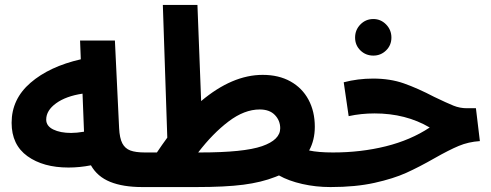

<svg xmlns="http://www.w3.org/2000/svg" viewBox="-20 -752 1987 777"><path d="M636 -67Q636 -35 615 -15Q594 5 556 5Q478 5 426 -16Q374 -37 348 -83Q302 -74 257 -74Q155 -74 91 -120Q27 -166 27 -255Q27 -351 103.5 -417Q180 -483 307 -512L304 -588H445L462 -234Q464 -193 475 -172Q486 -151 507.5 -143Q529 -135 566 -135Q602 -135 619 -116.5Q636 -98 636 -67ZM268 -214Q290 -214 320 -219L314 -373Q247 -363 207 -334Q167 -305 167 -268Q167 -242 195.5 -228Q224 -214 268 -214Z M1398 -67Q1398 -35 1376.5 -15Q1355 5 1317 5Q1258 5 1203 -7.5Q1148 -20 1109 -42L1094 -36Q1038 -14 965 -4.5Q892 5 774 5H556L566 -135H615Q635 -165 657 -195L639 -732H779L794 -343Q920 -449 1043 -449Q1108 -449 1155.5 -422.5Q1203 -396 1228.5 -348.5Q1254 -301 1254 -239Q1254 -185 1231 -143Q1268 -135 1327 -135Q1363 -135 1380.5 -116.5Q1398 -98 1398 -67ZM790 -135Q967 -135 1040.5 -160.5Q1114 -186 1114 -233Q1114 -264 1092.5 -286.5Q1071 -309 1031 -309Q969 -309 905 -260.5Q841 -212 782 -135Z M1328 -135Q1441 -135 1541.5 -160Q1642 -185 1719 -236Q1622 -293 1496 -293Q1441 -293 1391 -282L1371 -419Q1428 -434 1490 -434Q1559 -434 1614.5 -414.5Q1670 -395 1737 -360Q1789 -335 1815 -324.5Q1841 -314 1869 -314H1906L1922 -181Q1876 -178 1836.5 -161.5Q1797 -145 1739 -112Q1676 -76 1624 -52.5Q1572 -29 1495.5 -12Q1419 5 1318 5ZM1417 -600Q1417 -631 1438.5 -653Q1460 -675 1491 -675Q1521 -675 1542.5 -653Q1564 -631 1564 -600Q1564 -569 1542.5 -548Q1521 -527 1491 -527Q1460 -527 1438.5 -548Q1417 -569 1417 -600Z"/></svg>

Font: Noto Sans Arabic
Style: Bold
Weight: 700
Designer: Nadine Chahine
Foundry: Monotype Imaging Inc.
Version: Version 1.001